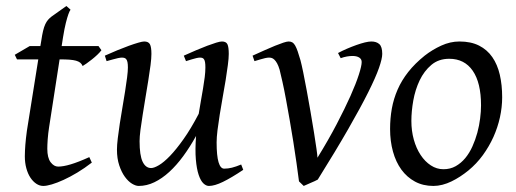

<svg xmlns="http://www.w3.org/2000/svg" viewBox="-20 -594 1704 634"><path d="M283.2 -57.1Q259.3 -38.6 235.4 -24.2Q211.4 -9.8 189.9 0Q168.5 9.8 151.1 14.9Q133.8 20 123 20Q110.8 20 99.9 12.7Q88.9 5.4 80.3 -7.6Q71.8 -20.5 66.9 -38.6Q62 -56.6 62 -78.1Q62 -87.4 62.5 -96.7Q63 -106 63.7 -116Q64.5 -126 65.7 -137.2Q66.9 -148.4 68.8 -162.1L106.4 -397.9H36.1L28.8 -413.1L78.1 -441.9H113.3L116.2 -459Q119.1 -479 122.3 -492.2Q125.5 -505.4 129.6 -514.2Q133.8 -522.9 138.7 -528.6Q143.6 -534.2 149.9 -539.1L199.2 -574.2L212.9 -562Q209.5 -557.6 205.6 -546.4Q202.1 -536.6 197.5 -518.6Q192.9 -500.5 188 -470.2L183.6 -441.9H305.2L314.9 -428.2Q310.1 -421.4 301.5 -413.3Q293 -405.3 283.7 -397.9Q274.4 -390.6 265.9 -384.5Q257.3 -378.4 252.9 -376Q250 -382.8 244.9 -387Q239.7 -391.1 231 -393.6Q222.2 -396 209.2 -397Q196.3 -397.9 178.2 -397.9H176.8L142.1 -173.8Q140.6 -164.6 139.4 -154.1Q138.2 -143.6 137.5 -134Q136.7 -124.5 136.5 -116.2Q136.2 -107.9 136.2 -103Q136.2 -72.8 147.2 -58.3Q158.2 -43.9 171.9 -43.9Q189 -43.9 213.6 -51.3Q238.3 -58.6 274.9 -75.2Z M783.2 -33.2Q743.7 -6.8 716.1 6.6Q688.5 20 669.9 20Q660.6 20 651.6 11.5Q642.6 2.9 636 -16.6Q629.4 -36.1 626.7 -67.6Q624 -99.1 627.4 -145Q607.4 -108.9 585.2 -78.6Q563 -48.3 539.1 -26.4Q515.1 -4.4 489.7 7.8Q464.4 20 438 20Q428.2 20 415.8 12.5Q403.3 4.9 392.3 -10.3Q381.3 -25.4 373.8 -47.9Q366.2 -70.3 366.2 -100.1Q366.2 -114.7 368.9 -137.2Q371.6 -159.7 375.5 -185.5Q379.4 -211.4 384.3 -239.3Q389.2 -267.1 393.1 -292.5Q397 -317.9 399.7 -338.4Q402.3 -358.9 402.3 -371.1Q402.3 -382.3 400.9 -388.9Q399.4 -395.5 396.7 -398.7Q394 -401.9 390.4 -402.8Q386.7 -403.8 382.3 -403.8Q377.9 -403.8 369.6 -402.1Q361.3 -400.4 353 -397.9Q343.3 -395.5 332 -392.1L326.2 -410.2Q346.7 -419.4 367.4 -428Q388.2 -436.5 405.8 -442.9Q423.3 -449.2 436.8 -453.1Q450.2 -457 456.1 -457Q470.2 -457 475.1 -447.8Q480 -438.5 480 -416Q480 -401.9 477.1 -378.9Q474.1 -356 469.7 -328.6Q465.3 -301.3 460.4 -272Q455.6 -242.7 451.2 -215.3Q446.8 -188 443.8 -165Q440.9 -142.1 440.9 -127.9Q440.9 -81.1 450.9 -60.1Q460.9 -39.1 479 -39.1Q488.8 -39.1 504.9 -48.6Q521 -58.1 541.5 -79.3Q562 -100.6 586.2 -134.8Q610.4 -168.9 636.2 -218.3Q639.6 -239.3 643.3 -260.5Q647 -281.7 650.4 -301.5Q653.8 -321.3 656 -339.1Q658.2 -356.9 658.2 -371.1Q658.2 -382.3 657 -388.9Q655.8 -395.5 653.3 -398.7Q650.9 -401.9 647.7 -402.8Q644.5 -403.8 640.1 -403.8Q635.7 -403.8 628.2 -402.1Q620.6 -400.4 612.8 -397.9Q604 -395.5 594.2 -392.1L586.9 -410.2Q607.4 -419.4 627.4 -428Q647.5 -436.5 664.3 -442.9Q681.2 -449.2 693.8 -453.1Q706.5 -457 712.9 -457Q726.6 -457 731 -447.8Q735.4 -438.5 735.4 -416Q735.4 -401.9 732.4 -379.2Q729.5 -356.4 725.1 -329.3Q720.7 -302.2 715.3 -272.7Q710 -243.2 705.6 -215.6Q701.2 -188 698.2 -164.1Q695.3 -140.1 695.3 -124Q695.3 -79.6 701.7 -58.3Q708 -37.1 720.2 -37.1Q732.9 -37.1 745.8 -40.3Q758.8 -43.5 776.4 -50.8Z M1242.2 -416Q1242.2 -400.4 1231.4 -369.6Q1220.7 -338.9 1195.8 -289.1Q1170.9 -239.3 1130.1 -168.2Q1089.4 -97.2 1029.3 -1Q1024.9 1.5 1019 4.2Q1013.2 6.8 1006.8 9.5Q1000.5 12.2 994.1 15.1Q987.8 18.1 982.9 20L967.3 4.9Q963.9 -22.5 959 -56.4Q954.1 -90.3 948.5 -126.2Q942.9 -162.1 936.5 -198.2Q930.2 -234.4 924.3 -266.1Q918.5 -297.9 912.8 -323.2Q907.2 -348.6 903.3 -363.8Q899.4 -377 895 -384.8Q890.6 -392.6 886 -397Q881.3 -401.4 877 -402.6Q872.6 -403.8 868.2 -403.8Q863.3 -403.8 855.5 -402.1Q847.7 -400.4 839.8 -397.9Q831.1 -395.5 820.3 -392.1L814 -410.2Q834.5 -419.4 853.5 -428Q872.6 -436.5 888.2 -442.9Q903.8 -449.2 915.5 -453.1Q927.2 -457 933.1 -457Q940.4 -457 945.6 -453.9Q950.7 -450.7 954.8 -443.4Q959 -436 963.1 -424.1Q967.3 -412.1 972.2 -395Q975.6 -382.3 981.2 -355.5Q986.8 -328.6 992.9 -294.9Q999 -261.2 1005.4 -224.9Q1011.7 -188.5 1016.8 -156.7Q1022 -125 1025.1 -102.3Q1028.3 -79.6 1028.3 -73.2Q1064.5 -131.8 1091.8 -184.1Q1119.1 -236.3 1137.5 -277.6Q1155.8 -318.8 1165 -347.7Q1174.3 -376.5 1174.3 -389.2Q1174.3 -398.9 1166 -404.1Q1157.7 -409.2 1144 -409.2Q1135.7 -409.2 1125.7 -407.5Q1115.7 -405.8 1105 -401.9L1096.2 -418.9Q1109.9 -426.3 1125.7 -433.1Q1141.6 -439.9 1156.7 -445.3Q1171.9 -450.7 1184.8 -453.9Q1197.8 -457 1206.1 -457Q1223.1 -457 1232.7 -448.2Q1242.2 -439.5 1242.2 -416Z M1568.4 -246.1Q1568.4 -320.8 1541 -360.4Q1513.7 -399.9 1463.4 -399.9Q1428.2 -399.9 1404.3 -379.6Q1380.4 -359.4 1365.7 -328.6Q1351.1 -297.9 1344.7 -262Q1338.4 -226.1 1338.4 -194.8Q1338.4 -162.1 1346.4 -133.1Q1354.5 -104 1368.9 -82.3Q1383.3 -60.5 1402.6 -47.9Q1421.9 -35.2 1444.3 -35.2Q1466.8 -35.2 1484.6 -45.2Q1502.4 -55.2 1516.4 -72Q1530.3 -88.9 1540 -110.6Q1549.8 -132.3 1556.2 -155.8Q1562.5 -179.2 1565.4 -202.6Q1568.4 -226.1 1568.4 -246.1ZM1638.2 -272.9Q1638.2 -240.2 1630.9 -206.8Q1623.5 -173.3 1609.4 -141.8Q1595.2 -110.4 1574.5 -81.8Q1553.7 -53.2 1526.4 -30.8Q1513.7 -20.5 1499.5 -11.2Q1485.4 -2 1470.7 5.1Q1456.1 12.2 1440.9 16.1Q1425.8 20 1411.1 20Q1377 20 1350.3 5.6Q1323.7 -8.8 1305.4 -33.9Q1287.1 -59.1 1277.6 -93.5Q1268.1 -127.9 1268.1 -168Q1268.1 -203.1 1273.9 -235.6Q1279.8 -268.1 1293 -298.3Q1306.2 -328.6 1328.1 -356.4Q1350.1 -384.3 1382.3 -410.2Q1407.2 -429.7 1437 -443.4Q1466.8 -457 1497.1 -457Q1535.2 -457 1562 -443.4Q1588.9 -429.7 1605.7 -405.3Q1622.6 -380.9 1630.4 -347.2Q1638.2 -313.5 1638.2 -272.9Z"/></svg>

Font: Gentium Plus Viet
Style: Italic
Weight: 400
Italic angle: -8°
Designer: J. Victor Gaultney, Annie Olsen, Iska Routamaa, Becca Hirsbrunner
Foundry: SIL International
Version: Version 5.000